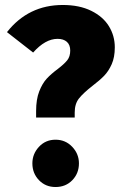

<svg xmlns="http://www.w3.org/2000/svg" viewBox="-20 -733 489 771"><path d="M441 -543Q441 -503 428.5 -475Q416 -447 398 -428.5Q380 -410 351 -388Q314 -359 297 -337.5Q280 -316 280 -281V-261H125V-287Q125 -334 137.5 -366Q150 -398 167.5 -417Q185 -436 212 -456Q238 -476 250 -491Q262 -506 262 -530Q262 -553 248.5 -565Q235 -577 211 -577Q162 -577 113 -522L8 -604Q94 -713 232 -713Q299 -713 346.5 -689.5Q394 -666 417.5 -627.5Q441 -589 441 -543ZM297 -77Q297 -37 270.5 -9.5Q244 18 203 18Q163 18 136.5 -9.5Q110 -37 110 -77Q110 -115 136.5 -143.5Q163 -172 203 -172Q243 -172 270 -143.5Q297 -115 297 -77Z"/></svg>

Font: Fira Sans Condensed ExtraBold
Style: Regular
Weight: 800
Width: 3
Designer: Carrois Corporate & Edenspiekermann AG
Foundry: Carrois Corporate GbR & Edenspiekermann AG
Version: Version 4.203